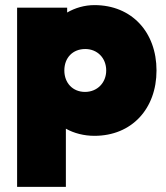

<svg xmlns="http://www.w3.org/2000/svg" viewBox="-20 -522 650 752"><path d="M350 10C496 10 593 -96 593 -246C593 -396 496 -502 350 -502C311 -502 274 -491 243 -473V-492H47V210H238V-18C270 0 309 10 350 10ZM232 -246C232 -296 265 -330 314 -330C361 -330 396 -295 396 -246C396 -198 361 -162 313 -162C265 -162 232 -197 232 -246Z"/></svg>

Font: MV Cash Black
Style: Regular
Weight: 900
Designer: Rodrigo Fuenzalida
Foundry: fragTYPE
Version: Version 1.100;Glyphs 3.1.2 (3151)